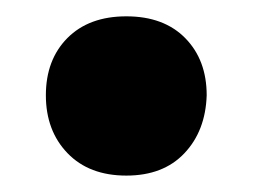

<svg xmlns="http://www.w3.org/2000/svg" viewBox="-20 -204 334 234"><path d="M134 10Q88.6 10 62.3 -17.3Q35.9 -44.7 35.9 -87.9Q35.9 -131.1 62.1 -157.6Q88.4 -184.1 134 -184.1Q179.7 -184.1 205.8 -157.5Q231.9 -130.9 231.9 -87.9Q230.5 -44.4 204.7 -17.2Q179 10 134 10Z"/></svg>

Font: Autopia
Style: Bold
Weight: 700
Designer: Antoine Gelgon
Foundry: Antoine Gelgon
Version: 001.000